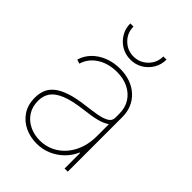

<svg xmlns="http://www.w3.org/2000/svg" viewBox="-219 -846 959 959"><g transform="rotate(45 260.0 -367.0)"><path d="M218.8 11.2Q173.8 11.2 135.5 -6.8Q97.2 -24.9 73.7 -60.1Q50.3 -95.2 50.3 -145.5Q50.3 -173.8 59.6 -198.2Q68.8 -222.7 91.8 -241.9Q114.7 -261.2 155 -275.1Q195.3 -289.1 257.8 -296.4Q297.4 -301.3 331.1 -307.1Q364.7 -313 385.3 -324.7Q405.8 -336.4 405.8 -357.4V-386.7Q405.8 -428.7 386.2 -460Q366.7 -491.2 331.5 -508.8Q296.4 -526.4 249.5 -526.4Q209.5 -526.4 176.3 -513.7Q143.1 -501 120.1 -477.8Q97.2 -454.6 87.4 -422.4L65.9 -429.7Q76.7 -465.8 103 -492.4Q129.4 -519 167.2 -533.9Q205.1 -548.8 249.5 -548.8Q290.5 -548.8 323.5 -536.6Q356.4 -524.4 379.9 -502.4Q403.3 -480.5 415.8 -450.9Q428.2 -421.4 428.2 -386.7V0H405.8V-109.9H402.8Q386.7 -73.2 359.1 -46.4Q331.5 -19.5 295.9 -4.2Q260.3 11.2 218.8 11.2ZM218.8 -11.2Q270.5 -11.2 313 -38.3Q355.5 -65.4 380.6 -114.7Q405.8 -164.1 405.8 -230V-313Q395 -305.7 381.3 -299.6Q367.7 -293.5 350.1 -289.1Q332.5 -284.7 311.3 -281.2Q290 -277.8 265.1 -274.9Q192.4 -266.1 150.4 -249Q108.4 -231.9 90.6 -206.3Q72.8 -180.7 72.8 -145.5Q72.8 -104.5 92 -74.5Q111.3 -44.4 144.8 -27.8Q178.2 -11.2 218.8 -11.2ZM253.4 -616.7Q217.8 -616.7 188.7 -634Q159.7 -651.4 142.6 -680.4Q125.5 -709.5 125.5 -744.6H147.9Q147.9 -700.2 179 -669.4Q210 -638.7 253.4 -638.7Q296.9 -638.7 327.9 -669.4Q358.9 -700.2 358.9 -744.6H381.3Q381.3 -709.5 364.3 -680.4Q347.2 -651.4 318.4 -634Q289.6 -616.7 253.4 -616.7Z"/></g></svg>

Font: Inter 17pt Thin
Style: Regular
Weight: 250
Version: Version 4.001;git-66647c0bb